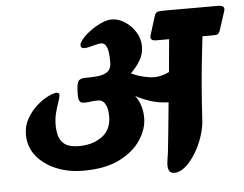

<svg xmlns="http://www.w3.org/2000/svg" viewBox="-48 -683 968 763"><g transform="rotate(-5 436.0 -302.0)"><path d="M43 -181Q43 -133 72 -96.5Q101 -60 150 -39.5Q199 -19 259 -19Q347 -19 404 -48Q461 -77 489 -120.5Q517 -164 517 -207Q517 -235 509.5 -257.5Q502 -280 489 -297Q514 -283 545.5 -272.5Q577 -262 619 -260Q612 -189 607 -137.5Q602 -86 599 -62Q596 -44 593.5 -24.5Q591 -5 596 8Q601 21 618 21Q640 21 662 2Q684 -17 702.5 -47Q721 -77 732.5 -111Q744 -145 746 -174Q750 -245 755.5 -311.5Q761 -378 767 -430Q773 -482 776 -510H811Q825 -510 833.5 -511.5Q842 -513 847 -529L871 -603Q878 -625 848 -625H643Q620 -625 609.5 -623.5Q599 -622 594 -606L571 -532Q564 -510 592 -510H643L631 -380Q591 -360 550 -366.5Q509 -373 480 -388Q501 -408 517 -434Q533 -460 533 -491Q533 -522 516.5 -548.5Q500 -575 474.5 -591.5Q449 -608 423 -608Q403 -608 380 -597.5Q357 -587 336.5 -572Q316 -557 303 -541.5Q290 -526 290 -517Q290 -504 305 -504Q312 -504 325 -507Q338 -510 351 -513.5Q364 -517 371 -517Q385 -517 391.5 -505.5Q398 -494 400 -476.5Q402 -459 402 -440Q402 -412 386 -401Q370 -390 346 -388Q322 -386 297 -386Q275 -386 268.5 -373Q262 -360 262 -320Q262 -304 267 -296Q272 -288 285 -288Q298 -288 310.5 -290Q323 -292 339 -292Q353 -292 361.5 -284Q370 -276 374.5 -261Q379 -246 379 -226Q379 -172 341.5 -145Q304 -118 250 -118Q212 -118 193.5 -131.5Q175 -145 169.5 -166Q164 -187 164 -208Q164 -235 170 -258Q176 -281 182.5 -299Q189 -317 189.5 -327Q190 -337 179 -337Q167 -337 144.5 -326Q122 -315 99 -294.5Q76 -274 59.5 -245.5Q43 -217 43 -181Z"/></g></svg>

Font: Alkatra
Style: Bold
Weight: 700
Designer: Suman Bhandary
Version: Version 1.100;gftools[0.9.22]